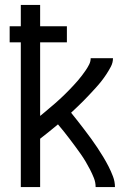

<svg xmlns="http://www.w3.org/2000/svg" viewBox="-20 -755 540 775"><path d="M64 0V-584H19V-649H64V-735H142V-649H250V-584H142V-287Q152 -295 162 -303.5Q172 -312 182 -320.5Q192 -329 202 -337.5Q212 -346 221.5 -355Q231 -364 240.5 -373Q250 -382 259 -391.5Q268 -401 277 -410.5Q286 -420 294.5 -430Q303 -440 311 -450.5Q319 -461 326.5 -472Q334 -483 340 -495Q346 -507 346 -520H436Q436 -502 427.5 -486Q419 -470 409.5 -455.5Q400 -441 389 -427Q378 -413 366 -400Q354 -387 342 -374Q330 -361 317.5 -348.5Q305 -336 292.5 -324Q280 -312 267 -300Q281 -283 294.5 -265.5Q308 -248 321.5 -230.5Q335 -213 348 -195Q361 -177 373 -159Q385 -141 396.5 -122Q408 -103 418 -83.5Q428 -64 436 -43Q444 -22 444 0H366Q366 -19 359 -36.5Q352 -54 343.5 -70.5Q335 -87 325.5 -103Q316 -119 305 -134.5Q294 -150 283 -165Q272 -180 260.5 -195Q249 -210 237.5 -224.5Q226 -239 214 -253Q196 -238 178 -223.5Q160 -209 142 -195V0Z"/></svg>

Font: Zed Mono
Style: Regular
Weight: 400
Monospace: yes
Designer: Belleve Invis
Foundry: Belleve Invis
Version: Version 1.0.0; ttfautohint (v1.8.4)